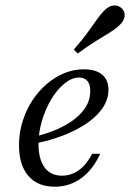

<svg xmlns="http://www.w3.org/2000/svg" viewBox="-20 -684 484 715"><path d="M183.9 11.3Q120.2 11.3 85.5 -29Q50.8 -69.4 50.8 -142.7Q50.8 -198.4 70.2 -249.6Q89.5 -300.8 123.4 -340.3Q157.3 -379.8 200.8 -402.8Q244.4 -425.8 291.9 -425.8Q337.1 -425.8 360.5 -406Q383.9 -386.3 383.9 -349.2Q383.9 -305.6 350.4 -266.5Q316.9 -227.4 255.6 -197.2Q194.4 -166.9 109.7 -149.2V-175Q175 -191.1 221 -216.5Q266.9 -241.9 291.5 -274.2Q316.1 -306.5 316.1 -344.4Q316.1 -369.4 305.6 -382.3Q295.2 -395.2 274.2 -395.2Q247.6 -395.2 220.6 -373.4Q193.5 -351.6 171.8 -315.7Q150 -279.8 136.7 -235.9Q123.4 -191.9 123.4 -148.4Q123.4 -91.1 146 -60.5Q168.5 -29.8 210.5 -29.8Q245.2 -29.8 273.4 -50Q301.6 -70.2 323.4 -111.3H353.2Q325.8 -51.6 282.3 -20.2Q238.7 11.3 183.9 11.3ZM269.4 -484.7 254.8 -499.2Q286.3 -535.5 306.5 -563.3Q326.6 -591.1 341.1 -611.7Q355.6 -632.3 369.4 -646Q387.1 -662.9 404.8 -663.7Q422.6 -664.5 434.7 -651.6Q446 -640.3 444 -623Q441.9 -605.6 423.4 -588.7Q408.9 -575 387.1 -561.7Q365.3 -548.4 336.3 -530.6Q307.3 -512.9 269.4 -484.7Z"/></svg>

Font: Playfair 12pt Light
Style: Italic
Weight: 300
Italic angle: -15.6°
Designer: Claus Eggers Sørensen
Foundry: Claus Eggers Sørensen
Version: Version 2.000;gftools[0.9.28]